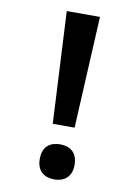

<svg xmlns="http://www.w3.org/2000/svg" viewBox="-83 -766 562 831"><g transform="rotate(10 197.5 -350.5)"><path d="M167 -223H263L288 -714H142ZM138 -64C138 -9 172 13 215 13C256 13 291 -9 291 -64C291 -120 256 -141 215 -141C172 -141 138 -120 138 -64Z"/></g></svg>

Font: Noto Sans Bengali UI SemiBold
Style: Regular
Weight: 600
Designer: Jelle Bosma - Monotype Design Team
Foundry: Monotype Imaging Inc.
Version: Version 2.003